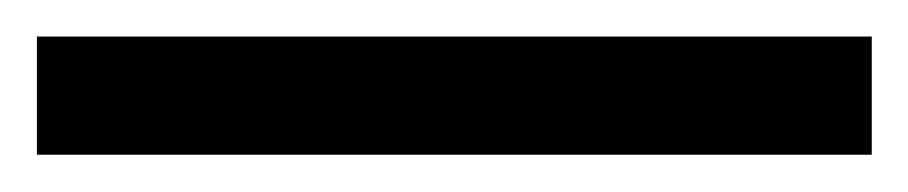

<svg xmlns="http://www.w3.org/2000/svg" viewBox="-22 70 492 104"><path d="M450.2 153.8H-2V89.8H450.2Z"/></svg>

Font: Open Sans Hebrew
Style: Regular
Weight: 400
Foundry: Ascender Corporation, Yanek Iontef
Version: Version 2.001;PS 002.001;hotconv 1.0.70;makeotf.lib2.5.58329